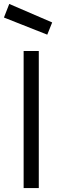

<svg xmlns="http://www.w3.org/2000/svg" viewBox="-35 -955 302 975"><path d="M85 0V-696H162V0ZM12 -935 230 -841 205 -779 -15 -866Z"/></svg>

Font: TypoPRO Titillium Maps
Style: 400 wt
Weight: 400
Designer: Campivisivi
Foundry: Accademia di Belle Arti di Urbino and students of MA course of Visual design
Version: Version 001.001